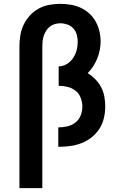

<svg xmlns="http://www.w3.org/2000/svg" viewBox="-20 -763 640 998"><path d="M81 215V-520Q81 -549 85.5 -578Q90 -607 102.5 -633.5Q115 -660 135 -682Q155 -704 180.5 -718Q206 -732 235 -737.5Q264 -743 293 -743Q320 -743 347 -738.5Q374 -734 398.5 -723Q423 -712 443.5 -693.5Q464 -675 477 -651.5Q490 -628 496.5 -601.5Q503 -575 503 -548Q503 -525 498.5 -502.5Q494 -480 485.5 -459Q477 -438 464.5 -418.5Q452 -399 436 -383Q458 -369 476 -350.5Q494 -332 506 -309Q518 -286 522.5 -260.5Q527 -235 527 -209Q527 -179 520 -149Q513 -119 496.5 -93.5Q480 -68 456 -49Q432 -30 403.5 -19Q375 -8 345 -4Q315 0 285 0H283V-101H285Q308 -101 331 -106.5Q354 -112 372.5 -126.5Q391 -141 399.5 -163.5Q408 -186 408 -209Q408 -232 399.5 -254.5Q391 -277 372.5 -291.5Q354 -306 331 -311.5Q308 -317 285 -317V-418Q307 -418 327 -430Q347 -442 359.5 -460.5Q372 -479 378 -501Q384 -523 384 -545Q384 -564 379 -582.5Q374 -601 361.5 -615Q349 -629 330.5 -635.5Q312 -642 294 -642Q279 -642 265 -638Q251 -634 239.5 -625Q228 -616 220 -603.5Q212 -591 207.5 -577.5Q203 -564 201.5 -549.5Q200 -535 200 -520V215Z"/></svg>

Font: Zed Sans Extended
Style: Bold
Weight: 700
Width: 7
Designer: Belleve Invis
Foundry: Belleve Invis
Version: Version 1.0.0; ttfautohint (v1.8.4)